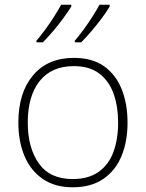

<svg xmlns="http://www.w3.org/2000/svg" viewBox="-20 -786 621 816"><path d="M522 -265Q522 -185 496.5 -123Q471 -61 419 -25.5Q367 10 289 10Q214 10 162.5 -25Q111 -60 84.5 -122Q58 -184 58 -265Q58 -392 120.5 -466Q183 -540 294 -540Q373 -540 423 -504Q473 -468 497.5 -406Q522 -344 522 -265ZM98 -265Q98 -158 145 -91.5Q192 -25 289 -25Q356 -25 399 -55.5Q442 -86 462 -140Q482 -194 482 -265Q482 -333 463 -387Q444 -441 402.5 -473Q361 -505 294 -505Q199 -505 148.5 -441.5Q98 -378 98 -265ZM446 -758Q433 -736 412.5 -708.5Q392 -681 369 -654Q346 -627 325 -606H298V-613Q315 -633 335 -660Q355 -687 373 -715.5Q391 -744 403 -766H446ZM283 -758Q269 -736 249 -708.5Q229 -681 206 -654Q183 -627 162 -606H135V-613Q152 -633 172 -660Q192 -687 210 -715.5Q228 -744 240 -766H283Z"/></svg>

Font: Noto Sans Gujarati ExtraLight
Style: Regular
Weight: 200
Designer: Jelle Bosma - Monotype Design Team, Universal Thirst
Foundry: Monotype Imaging Inc.
Version: Version 2.106; ttfautohint (v1.8.4.7-5d5b)